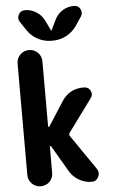

<svg xmlns="http://www.w3.org/2000/svg" viewBox="-63 -1012 626 1053"><g transform="rotate(-5 250.0 -485.0)"><path d="M300.8 -260.7 433.6 -67.4Q447.3 -45.9 435.5 -22.9Q423.8 0 399.4 0Q362.3 0 329.1 -19Q295.9 -38.1 277.3 -70.3L193.4 -213.9Q189.5 -217.8 186.5 -212.9V-68.4Q186.5 -40 167 -20Q147.5 0 118.2 0Q89.8 0 69.8 -20Q49.8 -40 49.8 -68.4V-681.6Q49.8 -710 69.8 -730Q89.8 -750 118.2 -750Q147.5 -750 167 -730Q186.5 -710 186.5 -681.6V-324.2Q186.5 -322.3 189.5 -321.3Q192.4 -320.3 193.4 -322.3L277.3 -453.1Q320.3 -520.5 400.4 -519.5Q425.8 -519.5 436.5 -497.6Q447.3 -475.6 431.6 -456.1L301.8 -279.3Q294.9 -269.5 300.8 -260.7ZM278.3 -902.3Q293 -933.6 321.8 -951.7Q350.6 -969.7 384.8 -969.7Q409.2 -969.7 419.9 -948.7Q430.7 -927.7 418 -908.2L386.7 -861.3Q364.3 -828.1 329.6 -809.1Q294.9 -790 254.9 -790H245.1Q205.1 -790 169.9 -809.1Q134.8 -828.1 113.3 -861.3L82 -908.2Q69.3 -927.7 80.1 -948.7Q90.8 -969.7 115.2 -969.7Q149.4 -969.7 178.2 -951.2Q207 -932.6 221.7 -902.3L249 -845.7Q249 -844.7 250 -844.7Q251 -844.7 251 -845.7Z"/></g></svg>

Font: Rounded-X Mgen+ 1m bold
Style: Bold
Weight: 700
Designer: [Source Han Sans]
Ryoko NISHIZUKA  (kana & ideographs); Paul D. Hunt (Latin, Greek & Cyrillic); Wenlong ZHANG  (bopomofo
Version: Version 1.059.20150602